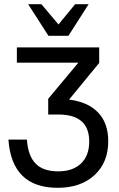

<svg xmlns="http://www.w3.org/2000/svg" viewBox="-20 -749 564 912"><path d="M305.2 -579.1H210L113.8 -729H176.8L257.8 -632.8L336.9 -729H400.9ZM308.1 -275.9Q397 -265.1 445.3 -215.3Q494.1 -165 494.1 -78.1Q494.1 22.9 428.7 83Q363.3 143.1 253.9 143.1Q36.1 143.1 20 -85.9H107.9Q112.8 -9.8 148.9 27.8Q184.6 64.9 256.8 64.9Q326.2 64.9 365.2 27.3Q403.8 -9.8 403.8 -77.1Q403.8 -205.1 256.8 -205.1H209V-279.8L352.1 -451.2H60.1V-523.9H451.2V-450.2Z"/></svg>

Font: Miedinger*
Style: Book
Weight: 400
Version: Version 001.000